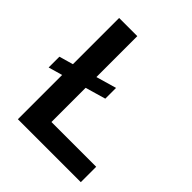

<svg xmlns="http://www.w3.org/2000/svg" viewBox="-197 -828 948 948"><g transform="rotate(45 277.0 -353.5)"><path d="M318.4 -377 211.9 -346.2V-107.4H524.4V0H85V-309.1L11.7 -288.1V-363.3L85 -384.3V-707H211.9V-421.4L318.4 -452.1Z"/></g></svg>

Font: Pretendard SemiBold
Style: Regular
Weight: 600
Designer: Base glyphs from Inter by Rasmus Andersson; Hangeul glyphs from Noto Sans CJK(Source Han Sans) by Jang Soo-young and Kan
Foundry: Kil Hyung-jin
Version: Version 1.309